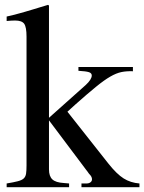

<svg xmlns="http://www.w3.org/2000/svg" viewBox="-20 -782 602 802"><path d="M7.8 -712.9 41 -720.7Q66.4 -727.5 85 -732.9Q103.5 -738.3 119.6 -743.2Q135.7 -748 149.9 -752.4Q164.1 -756.8 180.7 -761.7L184.6 -758.8V-290L337.9 -426.8Q363.3 -450.2 363.3 -466.8Q363.3 -476.6 351.6 -480.5Q339.8 -484.4 307.6 -486.3V-502H535.2V-484.4Q508.8 -485.4 487.3 -481Q465.8 -476.6 440.4 -461.9Q415 -447.3 380.9 -419.4Q346.7 -391.6 293.9 -344.7L261.7 -315.4L433.6 -97.7Q467.8 -54.7 496.6 -36.6Q525.4 -18.6 562.5 -15.6V0H320.3V-15.6H340.8Q351.6 -15.6 357.9 -20.5Q364.3 -25.4 364.3 -33.2Q364.3 -38.1 361.8 -43.5Q359.4 -48.8 351.6 -56.6Q345.7 -64.5 344.7 -66.4L340.8 -71.3L184.6 -279.3V-74.2Q184.6 -45.9 198.7 -32.7Q212.9 -19.5 246.1 -17.6L268.6 -15.6V0H7.8V-15.6Q37.1 -20.5 54.2 -24.9Q71.3 -29.3 79.1 -36.6Q86.9 -43.9 88.9 -56.6Q90.8 -69.3 90.8 -90.8V-628.9Q90.8 -668.9 81.1 -682.6Q71.3 -696.3 43 -696.3Q35.2 -696.3 26.9 -695.8Q18.6 -695.3 7.8 -694.3Z"/></svg>

Font: Jomolhari
Style: Regular
Weight: 400
Designer: Christopher J. Fynn
Foundry: Christopher  J.  Fynn (Karma Drubgy¸ Tenzin).
Version: Version 1.000